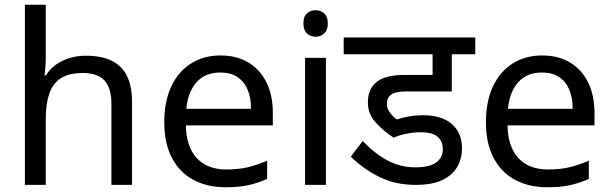

<svg xmlns="http://www.w3.org/2000/svg" viewBox="-20 -780 2579 810"><path d="M173 -537Q173 -518 171.5 -498Q170 -478 168 -462H174Q191 -490 217 -508Q243 -526 275 -535.5Q307 -545 341 -545Q406 -545 449.5 -524.5Q493 -504 515 -461Q537 -418 537 -349V0H450V-343Q450 -408 421 -440Q392 -472 330 -472Q270 -472 236 -449.5Q202 -427 187.5 -383.5Q173 -340 173 -277V0H85V-760H173Z M910 -546Q979 -546 1028.5 -516Q1078 -486 1104.5 -431.5Q1131 -377 1131 -304V-251H764Q766 -160 810.5 -112.5Q855 -65 935 -65Q986 -65 1025.5 -74.5Q1065 -84 1107 -102V-25Q1066 -7 1026 1.5Q986 10 931 10Q855 10 796.5 -21Q738 -52 705.5 -113.5Q673 -175 673 -264Q673 -352 702.5 -415Q732 -478 785.5 -512Q839 -546 910 -546ZM909 -474Q846 -474 809.5 -433.5Q773 -393 766 -321H1039Q1039 -367 1025 -401Q1011 -435 982.5 -454.5Q954 -474 909 -474Z M1355 -536V0H1267V-536ZM1312 -737Q1332 -737 1347.5 -723.5Q1363 -710 1363 -681Q1363 -653 1347.5 -639Q1332 -625 1312 -625Q1290 -625 1275 -639Q1260 -653 1260 -681Q1260 -710 1275 -723.5Q1290 -737 1312 -737Z M1755 -222Q1725 -222 1695 -216Q1665 -210 1641 -199Q1599 -226 1565.5 -262.5Q1532 -299 1532 -348Q1532 -406 1570 -435Q1608 -464 1687 -464H1805V-551H1430V-622H1985V-551H1886V-394H1688Q1648 -394 1630 -381Q1612 -368 1612 -342Q1612 -323 1624.5 -305.5Q1637 -288 1654 -276Q1678 -284 1706 -289Q1734 -294 1763 -294Q1844 -294 1886.5 -256.5Q1929 -219 1929 -154Q1929 -110 1908.5 -75Q1888 -40 1845 -20Q1802 0 1734 0Q1648 0 1580.5 -33.5Q1513 -67 1460 -119L1510 -185Q1563 -130 1617 -102Q1671 -74 1732 -74Q1791 -74 1819.5 -94Q1848 -114 1848 -151Q1848 -184 1826.5 -203Q1805 -222 1755 -222Z M2267 -546Q2336 -546 2385.5 -516Q2435 -486 2461.5 -431.5Q2488 -377 2488 -304V-251H2121Q2123 -160 2167.5 -112.5Q2212 -65 2292 -65Q2343 -65 2382.5 -74.5Q2422 -84 2464 -102V-25Q2423 -7 2383 1.5Q2343 10 2288 10Q2212 10 2153.5 -21Q2095 -52 2062.5 -113.5Q2030 -175 2030 -264Q2030 -352 2059.5 -415Q2089 -478 2142.5 -512Q2196 -546 2267 -546ZM2266 -474Q2203 -474 2166.5 -433.5Q2130 -393 2123 -321H2396Q2396 -367 2382 -401Q2368 -435 2339.5 -454.5Q2311 -474 2266 -474Z"/></svg>

Font: lhindi15
Style: Regular
Weight: 400
Designer: Jelle Bosma - Monotype Design Team
Foundry: Monotype Imaging Inc.
Version: Version 2.006